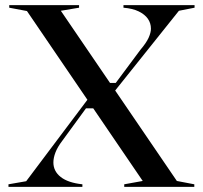

<svg xmlns="http://www.w3.org/2000/svg" viewBox="-20 -728 791 748"><path d="M464 0V-10L536 -23L85 -685L16 -698V-708H288V-698L217 -686L669 -23L737 -10V0ZM13 0V-10L82 -22L324 -344L349 -306H315L223 -180Q204 -155 196 -134Q188 -113 188 -95Q188 -61 216.5 -38.5Q245 -16 301 -10V0ZM404 -405H431L527 -534Q550 -561 559 -581Q568 -601 568 -616Q568 -638 556 -655Q544 -672 520.5 -683.5Q497 -695 461 -698V-708H738V-698L677 -686L426 -372Z"/></svg>

Font: Kalnia
Style: Regular
Weight: 400
Designer: Frida Medrano
Foundry: Frida Medrano
Version: Version 1.105